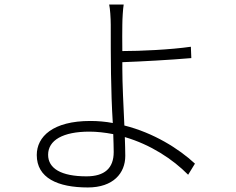

<svg xmlns="http://www.w3.org/2000/svg" viewBox="-20 -793 1040 846"><path d="M519 -519C602 -522 731 -529 823 -537L821 -587C730 -574 599 -568 519 -568C519 -615 518 -656 519 -684C519 -709 522 -756 525 -773H461C465 -757 468 -713 468 -684C468 -540 468 -395 477 -251C445 -257 412 -260 378 -260C213 -260 142 -191 142 -110C142 -9 234 33 367 33C479 33 532 -30 532 -106C532 -129 531 -157 530 -189C643 -156 741 -92 809 -23L839 -72C768 -138 656 -208 528 -240C524 -328 519 -423 519 -491ZM481 -123C481 -52 441 -16 361 -16C249 -16 192 -51 192 -111C192 -175 257 -213 374 -213C407 -213 442 -209 479 -202C480 -170 481 -143 481 -123Z"/></svg>

Font: Spoqa Han Sans Neo Light
Style: Regular
Weight: 300
Designer: [Spoqa Han Sans Neo] Dong-huui Kim ___ Younghwa Kang ___ Yujin Lee ___ [Noto Sans] Ryoko NISHIZUKA ____ (kana & ideograp
Foundry: Spoqa (http://www.spoqa-han-sans.com)
Version: Version 1.100;hotconv 1.0.109;makeotfexe 2.5.65596